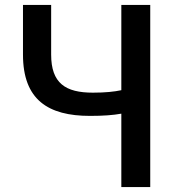

<svg xmlns="http://www.w3.org/2000/svg" viewBox="-20 -757 724 777"><path d="M471 0H588V-737H471V-392C443 -386 406 -382 356 -382C245 -382 187 -420 187 -536V-737H73V-536C73 -353 175 -288 344 -288C399 -288 437 -291 471 -297Z"/></svg>

Font: GenYoGothic2 TW M
Style: Regular
Weight: 500
Version: Version 2.100;PS 2.1;hotconv 16.6.51;makeotf.lib2.5.65220 DE